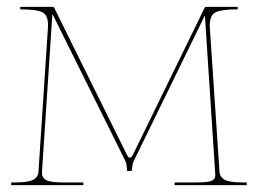

<svg xmlns="http://www.w3.org/2000/svg" viewBox="-20 -540 752 560"><path d="M39.1 -520H133.3Q136.7 -520 138.2 -517.1L349.1 -90.8Q354 -80.1 358.4 -80.1Q363.8 -80.1 368.7 -90.8L576.7 -517.1Q578.1 -520 581.1 -520H673.3V-512.7Q626 -512.7 608.9 -504.2Q591.8 -495.6 591.8 -466.3L592.3 -455.1L620.1 -40.5Q620.6 -33.2 622.6 -28.6Q624.5 -23.9 630.9 -18.6Q637.2 -13.2 651.9 -10.5Q666.5 -7.8 689 -7.8H699.7V0H489.3V-7.8H547.9Q585.4 -7.8 596.7 -12.5Q607.9 -17.1 607.9 -28.3L607.4 -39.1L577.6 -495.1L369.6 -69.3Q367.7 -65.9 366.5 -58.8Q365.2 -51.8 364.7 -46.9L364.3 -41.5H350.6Q349.6 -62.5 346.2 -69.3L132.8 -499.5L102.5 -39.6V-34.7Q102.5 -21.5 115 -14.6Q127.4 -7.8 167 -7.8H223.1V0H12.7V-7.8H23.4Q45.9 -7.8 60.5 -10.5Q75.2 -13.2 81.5 -18.6Q87.9 -23.9 89.8 -28.6Q91.8 -33.2 92.3 -40.5L119.6 -455.6Q120.1 -463.4 120.1 -466.8Q120.1 -496.1 103.3 -504.4Q86.4 -512.7 39.1 -512.7Z"/></svg>

Font: ZnikomitNo25
Style: Regular
Weight: 100
Designer: gluk
Foundry: gluk
Version: Version 0.56